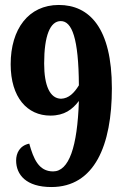

<svg xmlns="http://www.w3.org/2000/svg" viewBox="-20 -744 501 774"><path d="M187 10C361 10 431 -158 431 -388C431 -632 340 -724 217 -724C95 -724 23 -627 23 -485C23 -351 90 -278 183 -278C240 -278 272 -303 298 -337C292 -151 258 -53 194 -53C136 -53 115 -104 98 -165C59 -157 45 -126 45 -97C45 -40 85 10 187 10ZM226 -346C181 -347 158 -399 158 -488C158 -600 182 -659 225 -659C270 -659 297 -590 298 -400C279 -369 257 -347 226 -346Z"/></svg>

Font: Noto Serif Armenian ExtraCondensed ExtraBold
Style: Regular
Weight: 800
Width: 2
Designer: Monotype Design Team
Foundry: Monotype Imaging Inc.
Version: Version 2.008